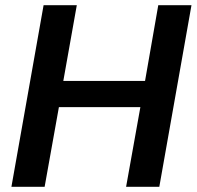

<svg xmlns="http://www.w3.org/2000/svg" viewBox="-20 -720 758 740"><path d="M24 0 148 -700H276L224 -408H539L590 -700H718L594 0H466L521 -307H207L152 0Z"/></svg>

Font: DeepMind Sans
Style: Bold Italic
Weight: 700
Italic angle: -10°
Designer: Jonny Pinhorn / Modifications: Colophon Foundry
Foundry: Colophon Foundry
Version: Version 1.002; ttfautohint (v1.8.2)